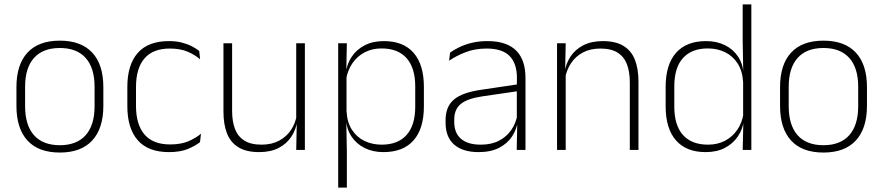

<svg xmlns="http://www.w3.org/2000/svg" viewBox="-20 -684 4030 876"><path d="M253 12Q155.5 12 105.2 -43Q55 -98 55 -201V-286.5Q55 -389.5 105.5 -444Q156 -498.5 253 -498.5Q350 -498.5 400.8 -444Q451.5 -389.5 451.5 -286.5V-201Q451.5 -98 400.8 -43Q350 12 253 12ZM253 -21.5Q330 -21.5 370.8 -67.2Q411.5 -113 411.5 -199.5V-288Q411.5 -374 371 -419.5Q330.5 -465 253 -465Q175.5 -465 135 -419.5Q94.5 -374 94.5 -288V-199.5Q94.5 -113 135 -67.2Q175.5 -21.5 253 -21.5Z M751 10Q656 10 608.5 -44.2Q561 -98.5 561 -199.5V-287.5Q561 -388.5 608.5 -442.5Q656 -496.5 751 -496.5Q784.5 -496.5 810.8 -489.5Q837 -482.5 856.5 -472.2Q876 -462 889 -451.5L893 -413.5Q869.5 -434 836 -448.2Q802.5 -462.5 754.5 -462.5Q678 -462.5 639.2 -417.5Q600.5 -372.5 600.5 -287V-200.5Q600.5 -116 639.2 -70.5Q678 -25 756 -25Q805.5 -25 839.5 -39.5Q873.5 -54 897 -74L892.5 -35.5Q872 -19 837.5 -4.5Q803 10 751 10Z M1039 -486.5V-178.5Q1039 -130.5 1052 -96Q1065 -61.5 1094.5 -42.8Q1124 -24 1173.5 -24Q1219.5 -24 1253.2 -42Q1287 -60 1307.8 -91.2Q1328.5 -122.5 1335 -162.5L1346 -130.5H1336Q1330.5 -93 1309.5 -60.8Q1288.5 -28.5 1251.8 -9.2Q1215 10 1162.5 10Q1103.5 10 1067.5 -12.2Q1031.5 -34.5 1015.5 -75.8Q999.5 -117 999.5 -175V-486.5ZM1371 -486.5V0H1331.5L1334 -123.5L1331.5 -125.5V-486.5Z M1729.5 10Q1681 10 1643.5 -8.8Q1606 -27.5 1583.5 -61.5Q1561 -95.5 1558.5 -141H1545.5L1561 -177.5Q1563.5 -126.5 1585.5 -92.2Q1607.5 -58 1643 -41Q1678.5 -24 1721.5 -24Q1795.5 -24 1835 -68.2Q1874.5 -112.5 1874.5 -197V-289.5Q1874.5 -374 1835.2 -418.5Q1796 -463 1720.5 -463Q1677.5 -463 1643.8 -445.2Q1610 -427.5 1588.2 -396Q1566.5 -364.5 1559 -322.5L1546 -354H1558Q1563.5 -393.5 1585.2 -425.8Q1607 -458 1643.8 -477.2Q1680.5 -496.5 1731.5 -496.5Q1820.5 -496.5 1867.2 -442.8Q1914 -389 1914 -287.5V-199Q1914 -97 1866.8 -43.5Q1819.5 10 1729.5 10ZM1523 172V-486.5H1562.5L1560 -361L1561 -346V-138.5L1560 -128L1562.5 4.5V172Z M2337.5 0 2340 -125 2338 -131.5V-290L2338.5 -328Q2338.5 -394.5 2305 -428.5Q2271.5 -462.5 2200.5 -462.5Q2146.5 -462.5 2103.2 -445.5Q2060 -428.5 2029 -407L2033.5 -444Q2050 -456 2074.8 -468.2Q2099.5 -480.5 2132 -488.5Q2164.5 -496.5 2205 -496.5Q2250 -496.5 2282.8 -485Q2315.5 -473.5 2336.5 -451.8Q2357.5 -430 2367.5 -399Q2377.5 -368 2377.5 -328.5V0ZM2164 10Q2091.5 10 2052.2 -24.2Q2013 -58.5 2013 -124V-136.5Q2013 -197.5 2051 -229.8Q2089 -262 2176 -274.5L2347.5 -300L2349.5 -269L2181.5 -244.5Q2113 -234.5 2082.8 -210Q2052.5 -185.5 2052.5 -138.5V-128Q2052.5 -77 2083.5 -50.5Q2114.5 -24 2174 -24Q2222.5 -24 2257.2 -42.2Q2292 -60.5 2313.2 -91.8Q2334.5 -123 2341 -162L2351.5 -131H2342.5Q2337.5 -94 2316.5 -61.8Q2295.5 -29.5 2257.5 -9.8Q2219.5 10 2164 10Z M2853.5 0V-308Q2853.5 -356 2840.5 -390.5Q2827.5 -425 2798 -443.8Q2768.5 -462.5 2719 -462.5Q2673.5 -462.5 2639.5 -444.5Q2605.5 -426.5 2585 -395.2Q2564.5 -364 2557.5 -324L2546.5 -356H2556.5Q2562 -394 2583 -426Q2604 -458 2641 -477.2Q2678 -496.5 2730 -496.5Q2789.5 -496.5 2825.2 -474.2Q2861 -452 2877 -410.8Q2893 -369.5 2893 -311.5V0ZM2521.5 0V-486.5H2561L2558.5 -362.5L2561 -361V0Z M3199.5 10Q3111 10 3064 -43.8Q3017 -97.5 3017 -199V-287.5Q3017 -389 3064.2 -442.8Q3111.5 -496.5 3201.5 -496.5Q3250 -496.5 3287.8 -477.8Q3325.5 -459 3347.8 -425.2Q3370 -391.5 3372.5 -345.5H3385.5L3370.5 -309.5Q3367.5 -360.5 3345.5 -394.5Q3323.5 -428.5 3288.2 -445.8Q3253 -463 3209.5 -463Q3135.5 -463 3096 -419Q3056.5 -375 3056.5 -290V-197.5Q3056.5 -112.5 3096 -68.2Q3135.5 -24 3210.5 -24Q3254 -24 3287.8 -41.8Q3321.5 -59.5 3343.5 -91.2Q3365.5 -123 3372 -164.5L3385 -132.5H3373.5Q3368 -93 3346 -60.8Q3324 -28.5 3287.2 -9.2Q3250.5 10 3199.5 10ZM3368.5 0 3371.5 -126.5 3370.5 -140V-347L3371 -359L3368.5 -497.5V-664H3408V0Z M3737 12Q3639.5 12 3589.2 -43Q3539 -98 3539 -201V-286.5Q3539 -389.5 3589.5 -444Q3640 -498.5 3737 -498.5Q3834 -498.5 3884.8 -444Q3935.5 -389.5 3935.5 -286.5V-201Q3935.5 -98 3884.8 -43Q3834 12 3737 12ZM3737 -21.5Q3814 -21.5 3854.8 -67.2Q3895.5 -113 3895.5 -199.5V-288Q3895.5 -374 3855 -419.5Q3814.5 -465 3737 -465Q3659.5 -465 3619 -419.5Q3578.5 -374 3578.5 -288V-199.5Q3578.5 -113 3619 -67.2Q3659.5 -21.5 3737 -21.5Z"/></svg>

Font: Anek Latin Medium ExtraLight
Style: Regular
Weight: 250
Version: Version 1.003